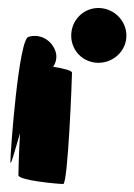

<svg xmlns="http://www.w3.org/2000/svg" viewBox="-20 -768 336 480"><path d="M6 -364C6 -350 16 -387 30 -435C27 -381 26 -335 26 -330C26 -317 125 -308 138 -308C150 -308 160 -574 160 -586C160 -592 138 -597 113 -601C121 -613 124 -629 117 -644C106 -670 78 -684 52 -676C27 -676 6 -389 6 -364ZM158 -679C158 -641 188 -611 226 -611C264 -611 296 -641 296 -679C296 -717 264 -748 226 -748C188 -748 158 -717 158 -679Z"/></svg>

Font: Ampere
Style: SuCnd
Weight: 400
Version: Version 1